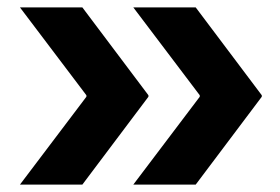

<svg xmlns="http://www.w3.org/2000/svg" viewBox="-20 -530 758 520"><path d="M203 -30H34L214 -268V-272L34 -510H203L382 -272V-268ZM510 -30H341L521 -268V-272L341 -510H510L689 -272V-268Z"/></svg>

Font: Encode Sans Normal
Style: Bold
Weight: 700
Designer: Pablo Impallari, Andres Torresi
Foundry: Pablo Impallari, Andres Torresi
Version: Version 1.000; ttfautohint (v1.00) -l 8 -r 50 -G 200 -x 14 -